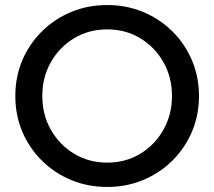

<svg xmlns="http://www.w3.org/2000/svg" viewBox="-20 -731 850 762"><path d="M405.6 11Q328.7 11 262.5 -16.5Q196.2 -44 146.3 -93.5Q96.3 -143 68.5 -208.5Q40.8 -274 40.8 -350Q40.8 -426 68.5 -491.5Q96.3 -557 146.3 -606.5Q196.4 -656 262.5 -683.5Q328.7 -711 405.6 -711Q481.8 -711 547.9 -683.5Q614.1 -656 664.1 -606.5Q714.1 -557 741.9 -491.5Q769.7 -426 769.7 -350Q769.7 -274 741.9 -208.5Q714.1 -143 664.1 -93.5Q614.1 -44 547.9 -16.5Q481.8 11 405.6 11ZM405.6 -85.6Q478.5 -85.6 536.4 -120.6Q594.3 -155.6 628.4 -215.7Q662.5 -275.8 662.5 -349.9Q662.5 -424.9 628.4 -484.7Q594.3 -544.4 536.4 -579.4Q478.5 -614.4 405.6 -614.4Q332.7 -614.4 274.4 -579.4Q216.1 -544.4 182 -484.6Q147.9 -424.9 147.9 -350Q147.9 -275.8 182.1 -215.7Q216.2 -155.7 274.5 -120.7Q332.8 -85.6 405.6 -85.6Z"/></svg>

Font: Red Hat Display VF
Style: Regular
Weight: 300
Designer: Pentagram, MCKL
Foundry: Pentagram, MCKL
Version: Version 1.023